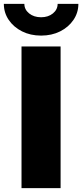

<svg xmlns="http://www.w3.org/2000/svg" viewBox="-68 -966 423 986"><path d="M243.2 -727.5V0H42.5V-727.5ZM143.1 -783.2Q88.4 -783.2 45.2 -804.9Q2 -826.7 -23.2 -863.8Q-48.3 -900.9 -48.3 -946.3H57.1Q57.1 -917 81.5 -897.2Q106 -877.4 143.1 -877.4Q179.7 -877.4 203.9 -897.2Q228 -917 228 -946.3H334.5Q334.5 -900.9 309.3 -863.8Q284.2 -826.7 241 -804.9Q197.8 -783.2 143.1 -783.2Z"/></svg>

Font: Inter 24pt Black
Style: Regular
Weight: 900
Designer: Rasmus Andersson
Foundry: rsms
Version: Version 4.001;git-66647c0bb